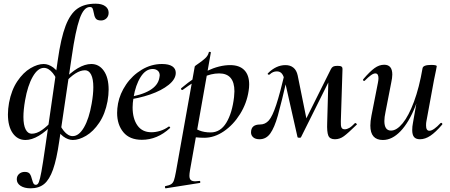

<svg xmlns="http://www.w3.org/2000/svg" viewBox="-20 -746 2439 1041"><path d="M71 226Q71 208 83.5 197Q96 186 114 186Q134 186 141.5 196.5Q149 207 154 228Q158 243 162 249.5Q166 256 175 256Q185 256 191 240.5Q197 225 204.5 184.5Q212 144 226 47L293 -418Q310 -539 335.5 -605.5Q361 -672 399.5 -699Q438 -726 498 -726Q532 -726 550.5 -712.5Q569 -699 569 -677Q569 -658 557 -646.5Q545 -635 528 -635Q506 -635 498.5 -646.5Q491 -658 488 -678Q485 -694 481.5 -701Q478 -708 467 -708Q434 -708 411.5 -643.5Q389 -579 369 -439L301 21Q287 118 267.5 173Q248 228 219.5 251.5Q191 275 146 275Q112 275 91.5 261.5Q71 248 71 226ZM23 -126Q23 -155 29 -189Q42 -258 74 -305.5Q106 -353 145 -376Q184 -399 217 -399Q243 -399 269.5 -379.5Q296 -360 315 -314L300 -277Q289 -322 266 -350Q243 -378 218 -378Q185 -378 157.5 -330Q130 -282 116 -202Q107 -150 107 -112Q107 -68 119 -44.5Q131 -21 152 -21Q179 -21 208 -41.5Q237 -62 262 -91L273 -79Q186 13 118 13Q75 13 49 -24Q23 -61 23 -126ZM277 -72 292 -109Q303 -64 326 -36Q349 -8 374 -8Q408 -8 435.5 -55.5Q463 -103 477 -184Q486 -235 486 -273Q486 -318 474 -341.5Q462 -365 441 -365Q392 -365 330 -295L319 -307Q406 -399 475 -399Q517 -399 543 -362Q569 -325 569 -260Q569 -232 563 -197Q550 -128 518 -80.5Q486 -33 447 -10Q408 13 375 13Q349 13 322.5 -6.5Q296 -26 277 -72Z M615 -134Q615 -157 620 -185Q630 -238 663.5 -287.5Q697 -337 748.5 -368Q800 -399 858 -399Q895 -399 914 -386.5Q933 -374 933 -351Q933 -317 894.5 -286Q856 -255 793.5 -233.5Q731 -212 662 -204L664 -217Q830 -242 844 -324Q846 -334 846 -337Q846 -354 835 -363Q824 -372 808 -372Q770 -372 742.5 -328.5Q715 -285 704 -218Q699 -186 699 -164Q699 -103 725 -66Q751 -29 801 -29Q824 -29 848.5 -36.5Q873 -44 895 -60H896Q899 -60 901.5 -57Q904 -54 902 -52Q833 12 749 12Q683 12 649 -29Q615 -70 615 -134Z M877 263Q898 259 908 252.5Q918 246 923 232Q928 218 934 185L1036 -386Q1036 -388 1056 -401.5Q1076 -415 1092 -429.5Q1108 -444 1112 -462Q1113 -466 1118.5 -465Q1124 -464 1123 -460L1010 178Q1007 196 1007 207Q1007 223 1014.5 230Q1022 237 1039 237Q1043 237 1061 235Q1065 234 1066 239.5Q1067 245 1063 246L879 275Q876 276 874.5 270Q873 264 877 263ZM1000 -8 1010 -67Q1035 -49 1061 -38.5Q1087 -28 1122 -28Q1175 -28 1207 -80.5Q1239 -133 1249 -220Q1251 -242 1251 -251Q1251 -348 1168 -348Q1125 -348 1079 -326.5Q1033 -305 971 -259Q970 -258 968 -258Q964 -258 962 -262Q960 -266 963 -268Q1111 -393 1228 -393Q1278 -393 1304.5 -366Q1331 -339 1331 -288Q1331 -271 1328 -253Q1318 -186 1281.5 -127.5Q1245 -69 1193.5 -34Q1142 1 1088 1Q1043 1 1000 -8Z M1754 -80 1761 -334 1795 -369 1612 -2Q1611 1 1603 1Q1594 1 1593 -3L1525 -304Q1519 -333 1509 -346Q1499 -359 1481 -359Q1459 -359 1442 -342Q1441 -341 1438 -341Q1434 -341 1432 -343.5Q1430 -346 1433 -349Q1477 -393 1528 -393Q1554 -393 1571 -379Q1588 -365 1594 -337L1645 -85L1609 -40L1774 -371Q1779 -381 1786.5 -385Q1794 -389 1810 -389Q1826 -389 1831.5 -385Q1837 -381 1837 -373L1828 -89Q1827 -64 1831.5 -54.5Q1836 -45 1849 -45Q1861 -45 1874 -52.5Q1887 -60 1905 -79Q1906 -80 1911.5 -76.5Q1917 -73 1914 -70Q1867 -24 1844.5 -7.5Q1822 9 1796 9Q1768 9 1760 -11Q1752 -31 1754 -80ZM1341 -28Q1341 -71 1390 -71Q1418 -71 1437.5 -93Q1457 -115 1477.5 -177Q1498 -239 1528 -365L1546 -361L1541 -341Q1505 -185 1486.5 -119.5Q1468 -54 1445.5 -22.5Q1423 9 1387 9Q1365 9 1353 -1.5Q1341 -12 1341 -28Z M1988 -65Q1988 -89 1994 -119L2029 -297Q2032 -312 2032 -322Q2032 -348 2015 -348Q2005 -348 1991 -338Q1977 -328 1958 -309Q1956 -307 1954 -307Q1951 -307 1949 -310.5Q1947 -314 1950 -317Q1985 -358 2010.5 -376.5Q2036 -395 2063 -395Q2107 -395 2107 -342Q2107 -324 2101 -297L2070 -138Q2064 -110 2064 -90Q2064 -38 2100 -38Q2131 -38 2163.5 -78Q2196 -118 2224.5 -194.5Q2253 -271 2271 -376L2287 -375Q2267 -258 2232 -170Q2197 -82 2151.5 -34.5Q2106 13 2056 13Q1988 13 1988 -65ZM2215 -41Q2215 -60 2219 -80L2271 -376Q2274 -394 2318 -394Q2348 -394 2348 -387L2344 -365Q2334 -318 2333 -312L2292 -89Q2290 -80 2290 -66Q2290 -37 2308 -37Q2330 -37 2369 -79Q2370 -80 2372 -80Q2375 -80 2377.5 -76.5Q2380 -73 2377 -70Q2342 -29 2313.5 -10Q2285 9 2257 9Q2235 9 2225 -3Q2215 -15 2215 -41Z"/></svg>

Font: Cormorant Infant SemiBold
Style: Italic
Weight: 600
Italic angle: -10°
Designer: Christian Thalmann (Catharsis Fonts)
Foundry: Catharsis Fonts
Version: Version 4.000